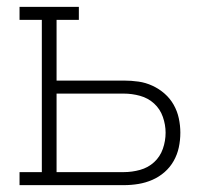

<svg xmlns="http://www.w3.org/2000/svg" viewBox="-20 -540 640 560"><path d="M37 0V-38H102V-482H37V-520H210V-482H145V-305H341Q363 -305 384 -302Q405 -299 424.5 -290Q444 -281 460 -267Q476 -253 486.5 -234.5Q497 -216 501.5 -195Q506 -174 506 -153Q506 -131 501.5 -110Q497 -89 486.5 -70.5Q476 -52 460 -38Q444 -24 424.5 -15.5Q405 -7 384 -3.5Q363 0 341 0ZM145 -38H341Q365 -38 388.5 -44.5Q412 -51 429.5 -67Q447 -83 455 -106Q463 -129 463 -153Q463 -176 455 -199Q447 -222 429.5 -238Q412 -254 388.5 -260.5Q365 -267 341 -267H145Z"/></svg>

Font: Iosevka Etoile Extralight
Style: Regular
Weight: 200
Designer: Belleve Invis
Foundry: Belleve Invis
Version: Version 22.1.2; ttfautohint (v1.8.4)